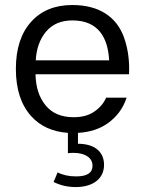

<svg xmlns="http://www.w3.org/2000/svg" viewBox="-20 -530 578 773"><path d="M499.5 -231C500 -238.3 500 -245.1 500 -252.4C500 -299.3 492.7 -342.3 478.5 -381.3C449.7 -459.5 382.3 -509.8 271 -509.8C201.2 -509.8 146 -487.3 105.5 -442.4C64.5 -397 43.9 -334 43.9 -252.4C43.9 -171.4 64.5 -108.4 105 -63C141.6 -22 190.9 0.5 253.4 4.9V86.9C260.7 85.9 268.1 85.4 274.9 85.4C323.2 85.4 352.5 105.5 352.5 137.2C352.5 166 330.6 180.2 286.6 180.2C257.8 180.2 232.9 174.8 211.9 164.1L195.8 202.6C222.7 216.3 252.4 223.1 285.2 223.1C355 223.1 398.9 189 398.9 133.8C398.9 80.6 360.4 48.8 293.9 48.8V4.9C340.8 2.4 380.4 -10.3 413.1 -33.2C449.7 -59.1 475.6 -93.3 489.7 -136.7H407.2C397.9 -115.2 382.8 -96.7 360.8 -81.5C338.9 -65.9 311 -58.1 276.9 -58.1C226.6 -58.1 189 -74.2 163.1 -106.4C137.2 -138.2 124 -179.7 123 -231ZM124 -287.1C126.5 -334.5 140.6 -373.5 166 -403.3C191.4 -433.1 226.6 -447.8 271.5 -447.8C376 -447.8 414.6 -378.4 419.4 -287.1Z"/></svg>

Font: Estedad Regular
Style: Regular
Weight: 400
Designer: Amin Abedi
Version: Version 7.3